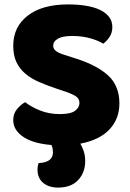

<svg xmlns="http://www.w3.org/2000/svg" viewBox="-20 -643 591 870"><path d="M344 8Q351 19 358.5 39.5Q366 60 366 87Q366 139 334 173Q302 207 243 207Q201 207 175.5 185.5Q150 164 150 126Q150 115 151.5 108.5Q153 102 155 96Q220 93 220 47Q220 41 218.5 31.5Q217 22 213 14Q175 11 143.5 2.5Q112 -6 89 -20.5Q66 -35 53 -54.5Q40 -74 40 -99Q40 -128 57 -148.5Q74 -169 94 -180Q122 -158 162.5 -142Q203 -126 251 -126Q300 -126 320 -141Q340 -156 340 -176Q340 -196 324 -206.5Q308 -217 279 -227L237 -241Q193 -256 157 -271.5Q121 -287 95 -309Q69 -331 54.5 -361.5Q40 -392 40 -436Q40 -521 105.5 -572Q171 -623 289 -623Q332 -623 369 -617Q406 -611 432.5 -598.5Q459 -586 474 -566.5Q489 -547 489 -521Q489 -495 477 -476.5Q465 -458 448 -445Q426 -459 389 -469.5Q352 -480 308 -480Q263 -480 242 -467.5Q221 -455 221 -436Q221 -421 234 -411.5Q247 -402 273 -394L326 -377Q420 -347 470.5 -300.5Q521 -254 521 -174Q521 -105 476.5 -57Q432 -9 344 8Z"/></svg>

Font: Baloo Chettan
Style: Regular
Weight: 400
Designer: Maithili Shingre and Ek Type
Foundry: Ek Type
Version: Version 1.443;PS 1.000;hotconv 16.6.51;makeotf.lib2.5.65220;